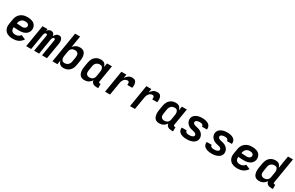

<svg xmlns="http://www.w3.org/2000/svg" viewBox="229 -2363 6142 3998"><g transform="rotate(30 3300.0 -363.5)"><path d="M276 8Q251 8 226.5 5.5Q202 3 178.5 -4Q155 -11 134.5 -23Q114 -35 98 -51.5Q82 -68 71 -89Q60 -110 54.5 -134Q49 -158 50 -183Q51 -208 55 -233L74 -343Q78 -371 88.5 -398Q99 -425 117 -449Q135 -473 159 -491Q183 -509 210.5 -520Q238 -531 266.5 -534.5Q295 -538 322 -538Q350 -538 378 -534Q406 -530 431 -520.5Q456 -511 477 -494.5Q498 -478 511 -455Q524 -432 529 -404.5Q534 -377 529 -349Q525 -326 513.5 -304Q502 -282 484.5 -264Q467 -246 444.5 -234.5Q422 -223 398.5 -216.5Q375 -210 351.5 -208Q328 -206 305 -206Q293 -206 281.5 -206.5Q270 -207 258 -207H256Q235 -208 214 -209Q193 -210 172 -213Q168 -188 172 -164.5Q176 -141 191 -124Q206 -107 229 -100Q252 -93 276 -93Q293 -93 310 -96Q327 -99 343 -106.5Q359 -114 372.5 -126Q386 -138 396 -153L502 -108Q484 -80 458.5 -56.5Q433 -33 402.5 -18.5Q372 -4 340 2Q308 8 276 8ZM318 -304Q333 -304 348 -307Q363 -310 376.5 -317.5Q390 -325 400 -338Q410 -351 412 -365Q415 -382 407.5 -397.5Q400 -413 386.5 -422Q373 -431 356 -434Q339 -437 322 -437Q307 -437 291.5 -435Q276 -433 261.5 -426.5Q247 -420 234.5 -409Q222 -398 213 -384.5Q204 -371 198.5 -356.5Q193 -342 191 -327L189 -313Q204 -311 220.5 -310Q237 -309 253.5 -308.5Q270 -308 286 -306Q302 -304 318 -304Z M593 0 681 -530H801L793 -481Q801 -494 811 -504.5Q821 -515 833 -523Q845 -531 859 -534.5Q873 -538 887 -538Q904 -538 919.5 -532Q935 -526 945.5 -514.5Q956 -503 961.5 -487.5Q967 -472 969 -456Q977 -472 987.5 -487Q998 -502 1012 -514Q1026 -526 1043 -532Q1060 -538 1077 -538Q1095 -538 1111 -531.5Q1127 -525 1137.5 -512Q1148 -499 1153.5 -482.5Q1159 -466 1160.5 -448.5Q1162 -431 1161 -413Q1160 -395 1157 -377L1094 0H974L1040 -397Q1041 -405 1040.5 -412Q1040 -419 1036.5 -425Q1033 -431 1026.5 -434Q1020 -437 1013 -437Q1001 -437 991 -427Q981 -417 976 -405.5Q971 -394 968 -382Q965 -370 963 -357L904 0H784L850 -397Q851 -405 850.5 -412Q850 -419 846.5 -425Q843 -431 836.5 -434Q830 -437 822 -437Q810 -437 800.5 -427Q791 -417 785.5 -405.5Q780 -394 777 -382Q774 -370 772 -357L713 0Z M1491 8Q1467 8 1444.5 2Q1422 -4 1404.5 -18.5Q1387 -33 1376.5 -53Q1366 -73 1360 -95L1345 0H1225L1346 -735H1466L1420 -453Q1433 -474 1451.5 -490.5Q1470 -507 1492 -518Q1514 -529 1537 -533.5Q1560 -538 1583 -538Q1611 -538 1637 -529.5Q1663 -521 1681.5 -503Q1700 -485 1710 -460Q1720 -435 1724 -408.5Q1728 -382 1726 -353.5Q1724 -325 1720 -297L1702 -187Q1697 -162 1689.5 -137Q1682 -112 1668 -89Q1654 -66 1634.5 -47Q1615 -28 1591 -15.5Q1567 -3 1541.5 2.5Q1516 8 1491 8ZM1459 -93Q1481 -93 1503.5 -100Q1526 -107 1543.5 -123Q1561 -139 1571 -160Q1581 -181 1584 -203L1603 -313Q1606 -336 1605 -359Q1604 -382 1593 -400.5Q1582 -419 1561.5 -428Q1541 -437 1518 -437Q1498 -437 1477.5 -431.5Q1457 -426 1440 -412.5Q1423 -399 1413.5 -379.5Q1404 -360 1401 -340L1383 -230Q1380 -214 1379 -198Q1378 -182 1380 -167Q1382 -152 1387.5 -137.5Q1393 -123 1403 -112.5Q1413 -102 1428 -97.5Q1443 -93 1459 -93Z M1992 8Q1964 8 1938 -0.5Q1912 -9 1893.5 -27Q1875 -45 1865 -70Q1855 -95 1851 -121.5Q1847 -148 1849 -176.5Q1851 -205 1855 -233L1874 -343Q1878 -368 1886 -393Q1894 -418 1907.5 -441Q1921 -464 1941 -483Q1961 -502 1984.5 -514.5Q2008 -527 2033.5 -532.5Q2059 -538 2084 -538Q2108 -538 2131 -532Q2154 -526 2171 -511.5Q2188 -497 2198.5 -477Q2209 -457 2215 -435L2231 -530H2350L2283 -124Q2282 -118 2283 -112Q2284 -106 2287.5 -101.5Q2291 -97 2297 -95Q2303 -93 2310 -93H2329V8H2293Q2269 8 2246.5 3.5Q2224 -1 2205 -12.5Q2186 -24 2174.5 -43.5Q2163 -63 2161 -85Q2148 -63 2129 -45Q2110 -27 2087.5 -14.5Q2065 -2 2040.5 3Q2016 8 1992 8ZM2057 -93Q2077 -93 2097.5 -98.5Q2118 -104 2135 -117.5Q2152 -131 2161.5 -150.5Q2171 -170 2174 -190L2192 -300Q2195 -316 2196 -332Q2197 -348 2195 -363Q2193 -378 2187.5 -392.5Q2182 -407 2172 -417.5Q2162 -428 2147 -432.5Q2132 -437 2116 -437Q2094 -437 2072 -430Q2050 -423 2032 -407Q2014 -391 2004 -370Q1994 -349 1991 -327L1973 -217Q1969 -194 1970 -171Q1971 -148 1982 -129.5Q1993 -111 2013.5 -102Q2034 -93 2057 -93Z M2490 0 2577 -530H2697L2682 -439Q2695 -461 2711.5 -479.5Q2728 -498 2748.5 -512Q2769 -526 2792.5 -532Q2816 -538 2839 -538Q2861 -538 2881 -532Q2901 -526 2914.5 -511.5Q2928 -497 2935 -477.5Q2942 -458 2944.5 -438Q2947 -418 2945 -396Q2943 -374 2940 -353H2820Q2821 -362 2822 -371.5Q2823 -381 2822.5 -390Q2822 -399 2820 -407.5Q2818 -416 2813 -423Q2808 -430 2800 -433.5Q2792 -437 2782 -437Q2766 -437 2750 -432.5Q2734 -428 2720.5 -418Q2707 -408 2696.5 -394.5Q2686 -381 2678.5 -366Q2671 -351 2666.5 -335.5Q2662 -320 2660 -304L2609 0Z M3090 0 3177 -530H3297L3282 -439Q3295 -461 3311.5 -479.5Q3328 -498 3348.5 -512Q3369 -526 3392.5 -532Q3416 -538 3439 -538Q3461 -538 3481 -532Q3501 -526 3514.5 -511.5Q3528 -497 3535 -477.5Q3542 -458 3544.5 -438Q3547 -418 3545 -396Q3543 -374 3540 -353H3420Q3421 -362 3422 -371.5Q3423 -381 3422.5 -390Q3422 -399 3420 -407.5Q3418 -416 3413 -423Q3408 -430 3400 -433.5Q3392 -437 3382 -437Q3366 -437 3350 -432.5Q3334 -428 3320.5 -418Q3307 -408 3296.5 -394.5Q3286 -381 3278.5 -366Q3271 -351 3266.5 -335.5Q3262 -320 3260 -304L3209 0Z M3792 8Q3764 8 3738 -0.5Q3712 -9 3693.5 -27Q3675 -45 3665 -70Q3655 -95 3651 -121.5Q3647 -148 3649 -176.5Q3651 -205 3655 -233L3674 -343Q3678 -368 3686 -393Q3694 -418 3707.5 -441Q3721 -464 3741 -483Q3761 -502 3784.5 -514.5Q3808 -527 3833.5 -532.5Q3859 -538 3884 -538Q3908 -538 3931 -532Q3954 -526 3971 -511.5Q3988 -497 3998.5 -477Q4009 -457 4015 -435L4031 -530H4150L4083 -124Q4082 -118 4083 -112Q4084 -106 4087.5 -101.5Q4091 -97 4097 -95Q4103 -93 4110 -93H4129V8H4093Q4069 8 4046.5 3.5Q4024 -1 4005 -12.5Q3986 -24 3974.5 -43.5Q3963 -63 3961 -85Q3948 -63 3929 -45Q3910 -27 3887.5 -14.5Q3865 -2 3840.5 3Q3816 8 3792 8ZM3857 -93Q3877 -93 3897.5 -98.5Q3918 -104 3935 -117.5Q3952 -131 3961.5 -150.5Q3971 -170 3974 -190L3992 -300Q3995 -316 3996 -332Q3997 -348 3995 -363Q3993 -378 3987.5 -392.5Q3982 -407 3972 -417.5Q3962 -428 3947 -432.5Q3932 -437 3916 -437Q3894 -437 3872 -430Q3850 -423 3832 -407Q3814 -391 3804 -370Q3794 -349 3791 -327L3773 -217Q3769 -194 3770 -171Q3771 -148 3782 -129.5Q3793 -111 3813.5 -102Q3834 -93 3857 -93Z M4455 8Q4429 8 4403.5 5.5Q4378 3 4354.5 -3.5Q4331 -10 4309 -22Q4287 -34 4271.5 -52Q4256 -70 4249 -94.5Q4242 -119 4247 -145Q4247 -146 4247.5 -148Q4248 -150 4248 -152H4367Q4367 -151 4366.5 -150.5Q4366 -150 4366 -149Q4364 -139 4368 -129.5Q4372 -120 4379 -113.5Q4386 -107 4395.5 -103Q4405 -99 4414.5 -96.5Q4424 -94 4434.5 -93.5Q4445 -93 4455 -93Q4471 -93 4487 -94.5Q4503 -96 4519 -100.5Q4535 -105 4549.5 -115.5Q4564 -126 4566 -142Q4569 -158 4560.5 -171Q4552 -184 4539.5 -191.5Q4527 -199 4512.5 -203Q4498 -207 4483 -210.5Q4468 -214 4453 -217.5Q4438 -221 4424 -225.5Q4410 -230 4396.5 -236.5Q4383 -243 4371 -251.5Q4359 -260 4348.5 -270Q4338 -280 4329 -291.5Q4320 -303 4313.5 -316.5Q4307 -330 4303 -344Q4299 -358 4298 -373.5Q4297 -389 4300 -405Q4304 -428 4315.5 -449Q4327 -470 4345.5 -485.5Q4364 -501 4385.5 -511.5Q4407 -522 4429.5 -528Q4452 -534 4474.5 -536Q4497 -538 4520 -538Q4545 -538 4570 -535.5Q4595 -533 4618.5 -526Q4642 -519 4662.5 -507Q4683 -495 4697.5 -477Q4712 -459 4718.5 -434.5Q4725 -410 4721 -385Q4720 -384 4720 -382Q4720 -380 4719 -378H4601Q4601 -379 4601 -379.5Q4601 -380 4601 -381Q4603 -395 4595.5 -407.5Q4588 -420 4576 -426.5Q4564 -433 4549.5 -435Q4535 -437 4520 -437Q4505 -437 4490 -435.5Q4475 -434 4460.5 -429Q4446 -424 4432.5 -413.5Q4419 -403 4417 -388Q4414 -373 4422.5 -360Q4431 -347 4443.5 -339Q4456 -331 4470.5 -327Q4485 -323 4500 -319.5Q4515 -316 4529.5 -312.5Q4544 -309 4558.5 -304.5Q4573 -300 4586.5 -293.5Q4600 -287 4612 -279Q4624 -271 4634.5 -261Q4645 -251 4654 -239Q4663 -227 4669.5 -214Q4676 -201 4680 -186.5Q4684 -172 4685 -156.5Q4686 -141 4683 -125Q4680 -102 4667 -80.5Q4654 -59 4635 -43.5Q4616 -28 4593.5 -18Q4571 -8 4548 -2Q4525 4 4501.5 6Q4478 8 4455 8Z M5055 8Q5029 8 5003.5 5.5Q4978 3 4954.5 -3.5Q4931 -10 4909 -22Q4887 -34 4871.5 -52Q4856 -70 4849 -94.5Q4842 -119 4847 -145Q4847 -146 4847.5 -148Q4848 -150 4848 -152H4967Q4967 -151 4966.5 -150.5Q4966 -150 4966 -149Q4964 -139 4968 -129.5Q4972 -120 4979 -113.5Q4986 -107 4995.5 -103Q5005 -99 5014.5 -96.5Q5024 -94 5034.5 -93.5Q5045 -93 5055 -93Q5071 -93 5087 -94.5Q5103 -96 5119 -100.5Q5135 -105 5149.5 -115.5Q5164 -126 5166 -142Q5169 -158 5160.5 -171Q5152 -184 5139.5 -191.5Q5127 -199 5112.5 -203Q5098 -207 5083 -210.5Q5068 -214 5053 -217.5Q5038 -221 5024 -225.5Q5010 -230 4996.5 -236.5Q4983 -243 4971 -251.5Q4959 -260 4948.5 -270Q4938 -280 4929 -291.5Q4920 -303 4913.5 -316.5Q4907 -330 4903 -344Q4899 -358 4898 -373.5Q4897 -389 4900 -405Q4904 -428 4915.5 -449Q4927 -470 4945.5 -485.5Q4964 -501 4985.5 -511.5Q5007 -522 5029.5 -528Q5052 -534 5074.5 -536Q5097 -538 5120 -538Q5145 -538 5170 -535.5Q5195 -533 5218.5 -526Q5242 -519 5262.5 -507Q5283 -495 5297.5 -477Q5312 -459 5318.5 -434.5Q5325 -410 5321 -385Q5320 -384 5320 -382Q5320 -380 5319 -378H5201Q5201 -379 5201 -379.5Q5201 -380 5201 -381Q5203 -395 5195.5 -407.5Q5188 -420 5176 -426.5Q5164 -433 5149.5 -435Q5135 -437 5120 -437Q5105 -437 5090 -435.5Q5075 -434 5060.5 -429Q5046 -424 5032.5 -413.5Q5019 -403 5017 -388Q5014 -373 5022.5 -360Q5031 -347 5043.5 -339Q5056 -331 5070.5 -327Q5085 -323 5100 -319.5Q5115 -316 5129.5 -312.5Q5144 -309 5158.5 -304.5Q5173 -300 5186.5 -293.5Q5200 -287 5212 -279Q5224 -271 5234.5 -261Q5245 -251 5254 -239Q5263 -227 5269.5 -214Q5276 -201 5280 -186.5Q5284 -172 5285 -156.5Q5286 -141 5283 -125Q5280 -102 5267 -80.5Q5254 -59 5235 -43.5Q5216 -28 5193.5 -18Q5171 -8 5148 -2Q5125 4 5101.5 6Q5078 8 5055 8Z M5676 8Q5651 8 5626.5 5.5Q5602 3 5578.5 -4Q5555 -11 5534.5 -23Q5514 -35 5498 -51.5Q5482 -68 5471 -89Q5460 -110 5454.5 -134Q5449 -158 5450 -183Q5451 -208 5455 -233L5474 -343Q5478 -371 5488.5 -398Q5499 -425 5517 -449Q5535 -473 5559 -491Q5583 -509 5610.5 -520Q5638 -531 5666.5 -534.5Q5695 -538 5722 -538Q5750 -538 5778 -534Q5806 -530 5831 -520.5Q5856 -511 5877 -494.5Q5898 -478 5911 -455Q5924 -432 5929 -404.5Q5934 -377 5929 -349Q5925 -326 5913.5 -304Q5902 -282 5884.5 -264Q5867 -246 5844.5 -234.5Q5822 -223 5798.5 -216.5Q5775 -210 5751.5 -208Q5728 -206 5705 -206Q5693 -206 5681.5 -206.5Q5670 -207 5658 -207H5656Q5635 -208 5614 -209Q5593 -210 5572 -213Q5568 -188 5572 -164.5Q5576 -141 5591 -124Q5606 -107 5629 -100Q5652 -93 5676 -93Q5693 -93 5710 -96Q5727 -99 5743 -106.5Q5759 -114 5772.5 -126Q5786 -138 5796 -153L5902 -108Q5884 -80 5858.5 -56.5Q5833 -33 5802.5 -18.5Q5772 -4 5740 2Q5708 8 5676 8ZM5718 -304Q5733 -304 5748 -307Q5763 -310 5776.5 -317.5Q5790 -325 5800 -338Q5810 -351 5812 -365Q5815 -382 5807.5 -397.5Q5800 -413 5786.5 -422Q5773 -431 5756 -434Q5739 -437 5722 -437Q5707 -437 5691.5 -435Q5676 -433 5661.5 -426.5Q5647 -420 5634.5 -409Q5622 -398 5613 -384.5Q5604 -371 5598.5 -356.5Q5593 -342 5591 -327L5589 -313Q5604 -311 5620.5 -310Q5637 -309 5653.5 -308.5Q5670 -308 5686 -306Q5702 -304 5718 -304Z M6192 8Q6164 8 6138 -0.5Q6112 -9 6093.5 -27Q6075 -45 6065 -70Q6055 -95 6051 -121.5Q6047 -148 6049 -176.5Q6051 -205 6055 -233L6074 -343Q6078 -368 6086 -393Q6094 -418 6107.5 -441Q6121 -464 6141 -483Q6161 -502 6184.5 -514.5Q6208 -527 6233.5 -532.5Q6259 -538 6284 -538Q6308 -538 6331 -532Q6354 -526 6371 -511.5Q6388 -497 6398.5 -477Q6409 -457 6415 -435L6464 -735H6584L6483 -124Q6482 -118 6483 -112Q6484 -106 6487.5 -101.5Q6491 -97 6497 -95Q6503 -93 6510 -93H6529V8H6493Q6469 8 6446.5 3.5Q6424 -1 6405 -12.5Q6386 -24 6374.5 -43.5Q6363 -63 6361 -85Q6348 -63 6329 -45Q6310 -27 6287.5 -14.5Q6265 -2 6240.5 3Q6216 8 6192 8ZM6257 -93Q6277 -93 6297.5 -98.5Q6318 -104 6335 -117.5Q6352 -131 6361.5 -150.5Q6371 -170 6374 -190L6392 -300Q6395 -316 6396 -332Q6397 -348 6395 -363Q6393 -378 6387.5 -392.5Q6382 -407 6372 -417.5Q6362 -428 6347 -432.5Q6332 -437 6316 -437Q6294 -437 6272 -430Q6250 -423 6232 -407Q6214 -391 6204 -370Q6194 -349 6191 -327L6173 -217Q6169 -194 6170 -171Q6171 -148 6182 -129.5Q6193 -111 6213.5 -102Q6234 -93 6257 -93Z"/></g></svg>

Font: Iosevka Curly Extended
Style: Bold Italic
Weight: 700
Width: 7
Italic angle: -9°
Monospace: yes
Designer: Belleve Invis
Foundry: Belleve Invis
Version: Version 11.1.0; ttfautohint (v1.8.3)